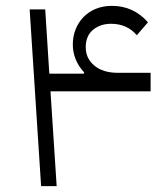

<svg xmlns="http://www.w3.org/2000/svg" viewBox="-20 -634 569 654"><path d="M148 -383H265L267 -387Q248 -407 238 -431.5Q228 -456 228 -482Q228 -510 237.5 -534Q247 -558 264.5 -576Q282 -594 306.5 -604Q331 -614 361 -614Q435 -614 484 -558L446 -514Q413 -553 358 -553Q322 -553 297 -532.5Q272 -512 272 -473Q272 -435 301.5 -410.5Q331 -386 381 -386H493V-323H152L173 0H120L81 -602H134Z"/></svg>

Font: IBM Plex Sans Arabic Light
Style: Regular
Weight: 300
Designer: Mike Abbink, Paul van der Laan, Pieter van Rosmalen, Wael Morcos, Khajak Apelian
Foundry: Bold Monday
Version: Version 1.2